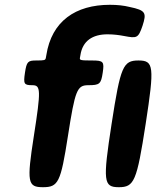

<svg xmlns="http://www.w3.org/2000/svg" viewBox="-20 -780 651 800"><path d="M428 -637C453 -637 476 -634 497 -630C550 -620 556 -620 574 -673C591 -726 588 -737 520 -751C496 -757 469 -760 438 -760C295 -760 195 -692 173 -550L171 -539C169 -529 166 -528 131 -528C96 -528 91 -523 84 -477C77 -430 80 -425 115 -425C150 -425 151 -405 121 -213C91 -20 95 0 159 0C223 0 233 -20 263 -213C293 -405 301 -425 348 -425C395 -425 401 -430 408 -477C415 -523 411 -528 364 -528C317 -528 311 -529 313 -539L315 -550C324 -610 366 -637 428 -637ZM587 -264C624 -504 621 -528 557 -528C493 -528 482 -504 445 -264C408 -24 411 0 475 0C539 0 550 -24 587 -264Z"/></svg>

Font: Asimov Print
Style: AIt
Weight: 500
Designer: Google
Version: Version 2.000980: 2014